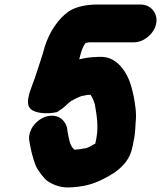

<svg xmlns="http://www.w3.org/2000/svg" viewBox="-20 -738 711 848"><path d="M601 -718H410C362 -718 317 -709 284 -688C237 -655 199 -598 178 -533C166 -486 147 -436 133 -391C119 -349 87 -286 114 -258C134 -237 190 -233 232 -243C246 -252 259 -261 271 -272C279 -279 286 -287 296 -293C312 -302 324 -308 341 -314C345 -315 361 -317 366 -319H380C386 -311 392 -298 395 -289L399 -277C406 -233 416 -186 406 -129L401 -104C386 -97 368 -82 348 -82C337 -79 325 -78 312 -77H309C308 -77 308 -77 308 -78C287 -94 284 -130 278 -159C276 -201 240 -240 183 -223C145 -212 103 -168 109 -118C116 -76 125 -38 139 -3C149 17 173 49 190 62C217 79 250 94 300 89L323 87L349 83C371 79 394 72 414 63C476 35 550 -6 565 -90C567 -97 568 -103 569 -110L573 -129C577 -153 578 -175 579 -196C584 -239 577 -275 571 -310L564 -340C557 -370 547 -396 532 -420C511 -452 480 -487 424 -487C416 -487 409 -487 402 -486C377 -486 353 -481 330 -476C338 -507 343 -529 359 -549H362C365 -550 369 -550 373 -551H571C616 -551 662 -590 670 -635C678 -680 646 -718 601 -718Z"/></svg>

Font: Blanket
Style: BlkObl
Weight: 900
Foundry: Cannot Into Space Fonts
Version: Version 0.9